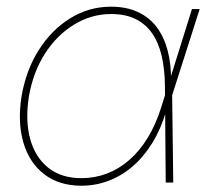

<svg xmlns="http://www.w3.org/2000/svg" viewBox="-20 -557 632 586"><path d="M228.5 9.8Q160.2 9.8 114.7 -25.4Q69.3 -60.5 51.3 -122.3Q33.2 -184.1 45.9 -263.7Q59.6 -343.3 98.6 -404.8Q137.7 -466.3 194.8 -501.5Q252 -536.6 318.4 -536.6Q365.7 -536.6 400.9 -520.3Q436 -503.9 458.5 -473.9Q481 -443.8 491.9 -401.9Q502.9 -359.9 502 -308.1H507.8L505.4 -268.1L508.8 0H485.8L483.4 -294.4Q482.9 -345.7 473.4 -386.5Q463.9 -427.2 444.1 -455.6Q424.3 -483.9 393.6 -499Q362.8 -514.2 318.8 -514.2Q259.3 -514.2 206.5 -482.2Q153.8 -450.2 117.4 -393.6Q81.1 -336.9 68.4 -263.7Q56.6 -189.9 72 -133.3Q87.4 -76.7 127.4 -44.9Q167.5 -13.2 228.5 -13.2Q269 -13.2 305.9 -27.1Q342.8 -41 374.3 -68.4Q405.8 -95.7 430.7 -136.2Q455.6 -176.8 472.2 -230L565.9 -529.3H589.4L504.4 -263.2L493.2 -218.3H487.3Q471.2 -163.6 445.1 -121.1Q418.9 -78.6 385.3 -49.6Q351.6 -20.5 311.8 -5.4Q272 9.8 228.5 9.8Z"/></svg>

Font: Inter 24pt Thin
Style: Italic
Weight: 250
Italic angle: -9.3988°
Version: Version 4.001;git-66647c0bb